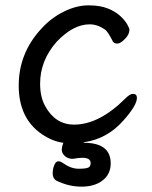

<svg xmlns="http://www.w3.org/2000/svg" viewBox="-20 -512 570 718"><path d="M190 163Q177 155 177 136Q177 120 183 105.5Q189 91 199 91Q206 91 219 100Q246 119 274 119Q302 119 310.5 114.5Q319 110 319 98Q319 78 288 78Q275 78 252 82Q234 82 222.5 71.5Q211 61 211 48Q211 37 217 22Q177 17 137 -10Q50 -69 50 -192Q50 -313 134 -404Q171 -445 218.5 -468.5Q266 -492 311 -492Q355 -492 384 -480Q413 -468 430.5 -451.5Q448 -435 456 -420.5Q464 -406 464 -401Q464 -383 447 -366Q430 -349 419 -349Q407 -349 402 -357Q383 -395 372 -402Q344 -421 315 -421Q254 -421 192 -356Q130 -286 130 -199Q130 -149 149 -115Q187 -46 257 -46Q351 -46 449 -144Q466 -161 477 -161Q492 -161 492 -146Q492 -118 442 -62Q382 7 294 20L293 22H294Q394 22 394 99Q394 139 364 162.5Q334 186 285 186Q236 186 190 163Z"/></svg>

Font: LXGW WenKai Lite Medium
Style: Regular
Weight: 500
Designer: LXGW / Fontworks Inc.
Foundry: LXGW / Fontworks Inc.
Version: Version 1.511; March 25, 2025